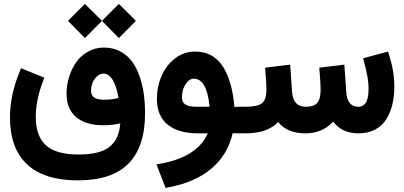

<svg xmlns="http://www.w3.org/2000/svg" viewBox="-20 -657 1992 946"><path d="M488.7 -560.7 559.2 -631.2 565.7 -637.3 572.3 -631.2 643.3 -560.7 649.4 -554.2 643.3 -547.6 572.3 -476.1 565.7 -469.5 559.2 -476.1 488.7 -547.6 482.6 -554.2ZM321.4 -560.7 391.9 -631.2 398.5 -637.3 405 -631.2 476.1 -560.7 482.1 -554.2 476.1 -547.6 405 -476.1 398.5 -469.5 391.9 -476.1 321.4 -547.6 315.4 -554.2ZM563.7 -174.3Q555.2 -228.2 536.3 -261.2Q517.4 -294.2 489.2 -294.2Q467 -294.2 447.9 -270Q428.7 -245.8 428.7 -209.6Q428.7 -187.4 443.8 -176.6Q458.9 -165.7 497.2 -165.7Q529 -165.7 563.7 -174.3ZM191.4 -255.9Q156.2 -162.2 156.2 -81.1Q156.2 13.6 206.3 58.9Q256.4 104.3 365.2 104.3Q420.7 104.3 459.4 94.5Q498.2 84.6 521.9 64.5Q545.6 44.3 557.4 16.9Q569.3 -10.6 572.8 -48.9Q532 -39.8 489.2 -39.8Q403 -39.8 355.4 -79.8Q307.8 -119.9 307.8 -196Q307.8 -237.3 320.2 -277.1Q332.5 -316.9 354.9 -349.6Q377.3 -382.4 413.4 -402.5Q449.4 -422.7 492.7 -422.7Q537.5 -422.7 573.3 -403.3Q609.1 -383.9 631.5 -352.6Q653.9 -321.4 668.5 -278.3Q683.1 -235.3 688.9 -191.2Q694.7 -147.1 694.7 -98.7Q694.7 66 613.1 148.9Q531.5 231.7 363.2 231.7Q198.5 231.7 113.9 153.1Q29.2 74.6 29.2 -78.6Q29.2 -188.4 76.1 -302.3L83.6 -320.9L102.3 -313.4L180.4 -281.6L198.5 -274.1Z M941.6 -403Q1028.2 -403 1075.8 -332.7Q1123.4 -262.5 1135 -130.5H1174.3V-110.3V-20.2V0L1126.4 -0.5Q1102.3 104.8 1022.7 172.8Q943.1 240.8 812.6 265.5L796 269L789.9 253.4L759.7 175.8L750.6 153.1L774.8 148.6Q866.5 131.5 923.4 93.2Q980.4 54.9 1003.5 0H956.7Q858.9 0 806 -43.1Q753.1 -86.1 753.1 -169.3Q753.1 -230.2 776.1 -283.1Q799 -336 842.8 -369.5Q886.6 -403 941.6 -403ZM1012.6 -131Q999 -269.5 934.5 -269.5Q912.8 -269.5 894.7 -242.6Q876.6 -215.6 876.6 -176.8Q876.6 -153.7 892.9 -142.3Q909.3 -131 951.6 -131Z M1746.1 -131Q1769.8 -131 1782.9 -151.6Q1796 -172.3 1796 -222.7Q1796 -270.5 1774.3 -350.1L1769.3 -369.8L1788.9 -375.3L1873.6 -398L1892.2 -403L1897.7 -384.4Q1922.9 -304.3 1922.9 -230.2Q1922.9 -183.4 1913.6 -143.8Q1904.3 -104.3 1884.4 -71.3Q1864.5 -38.3 1829.2 -19.1Q1794 0 1746.6 0Q1665 0 1621.7 -57.4Q1567.3 0 1485.6 0Q1394 0 1350.6 -55.9Q1298.2 0 1189.9 0H1155.7V-20.2V-110.8V-131H1190.9Q1248.9 -131 1270.8 -148.6Q1292.7 -166.2 1292.7 -216.1Q1292.7 -243.8 1287.7 -304.3L1286.1 -323.4L1305.3 -325.9L1388.4 -336L1409.6 -338.5L1411.1 -317.4L1419.1 -203.5Q1424.7 -131 1486.6 -131Q1527 -131 1543.3 -150.4Q1559.7 -169.8 1559.7 -216.1Q1559.7 -242.3 1554.7 -304.3L1553.1 -323.4L1572.3 -325.9L1655.4 -336L1676.6 -338.5L1678.1 -317.4L1686.1 -203.5Q1690.7 -131 1746.1 -131Z"/></svg>

Font: Vazir FD
Style: Bold
Weight: 700
Foundry: DejaVu fonts team - Redesigned by Saber Rastikerdar
Version: Version 21.10;October 20, 2019;FontCreator 12.0.0.2547 64-bi